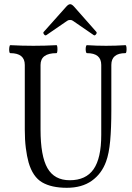

<svg xmlns="http://www.w3.org/2000/svg" viewBox="-20 -881 628 914"><path d="M298 13Q225 13 180.5 -13Q136 -39 116 -108Q108 -137 103 -176Q98 -215 98 -264V-572Q98 -628 29 -628Q25 -628 24 -637.5Q23 -647 24.5 -656.5Q26 -666 29 -666Q85 -663 139 -663Q194 -663 249 -666Q252 -666 253 -656.5Q254 -647 253 -637.5Q252 -628 249 -628Q173 -628 173 -572V-264Q173 -138 206 -80.5Q239 -23 312 -23Q389 -23 425.5 -75.5Q462 -128 462 -239V-572Q462 -628 394 -628Q390 -628 388.5 -637.5Q387 -647 388.5 -656.5Q390 -666 394 -666Q439 -663 485 -663Q531 -663 577 -666Q581 -666 582 -656.5Q583 -647 582 -637.5Q581 -628 577 -628Q510 -628 510 -572V-356Q510 -271 504.5 -210.5Q499 -150 485 -112Q464 -54 417 -20.5Q370 13 298 13ZM201 -714Q195 -710 189.5 -717.5Q184 -725 188 -729L296 -850Q306 -861 314 -861Q322 -861 332 -850L438 -730Q443 -725 437 -717.5Q431 -710 426 -714L327 -782Q322 -786 314 -786Q305 -786 300 -782Z"/></svg>

Font: Junicode Two Beta Condensed
Style: Regular
Weight: 400
Width: 3
Designer: Peter S. Baker
Foundry: Briery Creek Software
Version: Version 1.053; ttfautohint (v1.8.4)